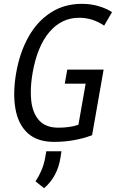

<svg xmlns="http://www.w3.org/2000/svg" viewBox="-20 -741 623 1016"><path d="M322.8 -298.3 335.9 -372.6H528.3L467.3 -25.4Q418 -7.3 369.1 1Q319.8 9.8 266.1 9.8Q177.2 9.8 126.5 -36.6Q75.7 -83.5 61.5 -166.5Q55.2 -202.6 55.2 -243.7Q55.2 -296.9 65.9 -357.4Q85 -464.8 131.1 -546.6Q177.2 -628.4 248.5 -674.3Q318.8 -720.2 412.1 -720.7H412.6Q413.1 -720.7 413.6 -720.7Q460.4 -720.7 500 -709Q540 -697.8 572.8 -676.8L531.2 -605.5Q502 -625 469.2 -636.2Q435.5 -647 399.4 -647Q305.2 -647 241.2 -571.3Q177.2 -495.6 152.8 -356.9Q143.1 -301.3 143.1 -253.9Q143.1 -229 145.5 -206.5Q153.3 -140.6 188 -103Q222.7 -65.4 289.1 -65.4Q350.6 -65.4 394.5 -80.6H395V-81.1L433.1 -297.4V-298.3H432.1ZM213.4 254.9 168 218.8Q205.1 161.6 216.3 107.4L225.1 59.6H305.2L300.3 91.8Q284.7 193.4 213.4 254.9Z"/></svg>

Font: MAUL Condensed Italic
Style: Condenced Regular Italic
Weight: 400
Italic angle: -12°
Designer: MAUL
Version: Version 1.0; 2020; ttfautohint (v1.8.3)